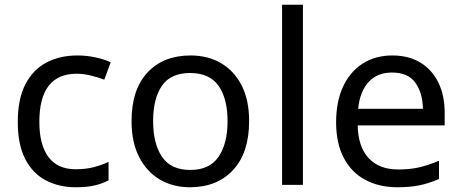

<svg xmlns="http://www.w3.org/2000/svg" viewBox="-20 -780 1947 810"><path d="M300 10Q229 10 173.5 -19Q118 -48 86.5 -109Q55 -170 55 -265Q55 -364 88 -426Q121 -488 177.5 -517Q234 -546 306 -546Q347 -546 385 -537.5Q423 -529 447 -517L420 -444Q396 -453 364 -461Q332 -469 304 -469Q146 -469 146 -266Q146 -169 184.5 -117.5Q223 -66 299 -66Q343 -66 376.5 -75Q410 -84 438 -97V-19Q411 -5 378.5 2.5Q346 10 300 10Z M1031 -269Q1031 -136 963.5 -63Q896 10 781 10Q710 10 654.5 -22.5Q599 -55 567 -117.5Q535 -180 535 -269Q535 -402 602 -474Q669 -546 784 -546Q857 -546 912.5 -513.5Q968 -481 999.5 -419.5Q1031 -358 1031 -269ZM626 -269Q626 -174 663.5 -118.5Q701 -63 783 -63Q864 -63 902 -118.5Q940 -174 940 -269Q940 -364 902 -418Q864 -472 782 -472Q700 -472 663 -418Q626 -364 626 -269Z M1258 0H1170V-760H1258Z M1635 -546Q1704 -546 1753.5 -516Q1803 -486 1829.5 -431.5Q1856 -377 1856 -304V-251H1489Q1491 -160 1535.5 -112.5Q1580 -65 1660 -65Q1711 -65 1750.5 -74.5Q1790 -84 1832 -102V-25Q1791 -7 1751 1.5Q1711 10 1656 10Q1580 10 1521.5 -21Q1463 -52 1430.5 -113.5Q1398 -175 1398 -264Q1398 -352 1427.5 -415Q1457 -478 1510.5 -512Q1564 -546 1635 -546ZM1634 -474Q1571 -474 1534.5 -433.5Q1498 -393 1491 -321H1764Q1763 -389 1732 -431.5Q1701 -474 1634 -474Z"/></svg>

Font: Noto Sans Sogdian
Style: Regular
Weight: 400
Designer: Monotype Design Team
Foundry: Monotype Imaging Inc.
Version: Version 2.002; ttfautohint (v1.8.4.7-5d5b)